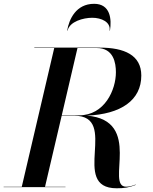

<svg xmlns="http://www.w3.org/2000/svg" viewBox="-58 -1006 820 1032"><path d="M531 -841.5H533C543 -902.5 535.5 -985.5 448 -985.5C350.5 -985.5 313 -902.5 303 -841.5H305C316.5 -890.5 389.5 -910.5 438 -910.5C487 -910.5 538 -887.5 531 -841.5ZM-38.5 -2V0H294V-2H184L273.5 -384H341.5C587.5 -384 313.5 6 569 6C610 6 635.5 2 671.5 -12L670.5 -14C654.5 -7.5 638.5 -2.5 620 -2.5C506 -2.5 713.5 -359.5 409 -384.5C592 -392 701.5 -467 701.5 -600C701.5 -710 610 -750 479 -750H126.5V-748H233.5L59 -2ZM461.5 -748C553.5 -748 565 -666.5 565 -617.5C565 -523.5 505 -386 366.5 -386H274L358.5 -748Z"/></svg>

Font: Bodoni* 96pt Medium
Style: Italic
Weight: 500
Italic angle: -13°
Version: Version 2.3